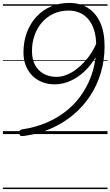

<svg xmlns="http://www.w3.org/2000/svg" viewBox="-20 -914 753 1309"><path d="M452 -894Q526 -894 580 -859.5Q634 -825 663.5 -759.5Q693 -694 693 -599Q693 -504 667.5 -418Q642 -332 594 -259.5Q546 -187 479 -131Q412 -75 328.5 -38Q245 -1 149 12Q129 15 121.5 12.5Q114 10 112 -7Q111 -21 117 -26Q123 -31 137 -33Q229 -47 306 -81.5Q383 -116 444 -167.5Q505 -219 548 -286.5Q591 -354 613.5 -432.5Q636 -511 636 -599Q636 -663 621.5 -709Q607 -755 581 -784.5Q555 -814 521 -828Q487 -842 448 -842Q391 -842 345 -820.5Q299 -799 266 -761Q233 -723 215.5 -673Q198 -623 198 -566Q198 -510 219 -471Q240 -432 276.5 -411.5Q313 -391 361 -390Q395 -389 429.5 -402Q464 -415 496 -438.5Q528 -462 556 -492.5Q584 -523 606 -558.5Q628 -594 643 -632L658 -577Q635 -522 601.5 -478Q568 -434 527.5 -403Q487 -372 442.5 -355.5Q398 -339 352 -339Q306 -339 267 -354.5Q228 -370 199.5 -399Q171 -428 155.5 -467.5Q140 -507 140 -556Q140 -630 163 -692Q186 -754 228 -799.5Q270 -845 326.5 -869.5Q383 -894 452 -894ZM0 365H713V375H0ZM0 -20H713V0H0ZM0 -505H713V-500H0ZM0 -885H713V-875H0Z"/></svg>

Font: Playwrite IS Guides
Style: Regular
Weight: 400
Designer: Veronika Burian, José Scaglione
Foundry: TypeTogether
Version: Version 1.003